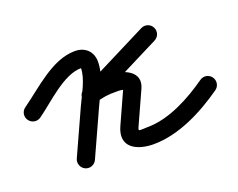

<svg xmlns="http://www.w3.org/2000/svg" viewBox="-89 -396 655 528"><g transform="rotate(-20 239.0 -132.5)"><path d="M14.4 -150.6C14.4 -150.6 14.4 -150.6 14.4 -150.6C56.6 -180.3 114.4 -240 166 -240C172.7 -240 166.2 -244.7 166.2 -241C166.2 -208.8 143.6 -171.6 130.2 -142.3C110.2 -98.3 90.2 -54.3 70.2 -10.3C64.5 2.2 70.1 17 82.7 22.8C95.2 28.5 110 22.9 115.8 10.3C115.8 10.3 115.8 10.3 115.8 10.3C135.8 -33.7 155.8 -77.7 175.8 -121.7C192.4 -158.3 216.2 -200.1 216.2 -241C216.2 -270.9 195.6 -290 166 -290C98.8 -290 38.3 -228.5 -14.4 -191.4C-25.7 -183.5 -28.4 -167.9 -20.4 -156.6C-12.5 -145.3 3.1 -142.6 14.4 -150.6ZM359.7 -286.8C359.7 -286.8 359.7 -286.8 359.7 -286.8C291.4 -252.4 223.1 -217.9 154.7 -183.5C141.1 -176.6 138.5 -162.8 142.9 -151.8C147.3 -140.9 158.8 -132.7 173.4 -137.3C193.1 -143.4 212.4 -146.8 233 -146C233.1 -146 233.5 -146 233.8 -146C234.2 -146 234.6 -146 234.6 -146C242 -146.2 252.4 -146.2 259 -142.4C261.4 -141 258.5 -153.1 257.3 -150.6C257.3 -150.6 257.3 -150.5 257.3 -150.4C257.3 -150.4 257.2 -150.3 257.2 -150.3C242.7 -118.3 228.3 -86.3 213.8 -54.3C213.8 -54.3 213.8 -54.4 213.9 -54.4C213.9 -54.5 213.9 -54.6 213.9 -54.6C187.1 3 234.9 25 283 25C357.3 25 433.2 -14.9 492.4 -56.6C503.7 -64.5 506.4 -80.1 498.4 -91.4C490.5 -102.7 474.9 -105.4 463.6 -97.4C413.3 -62 346.5 -25 283 -25C260.8 -25 253.1 -20.3 259.2 -33.4C259.2 -33.4 259.3 -33.5 259.3 -33.6C259.3 -33.6 259.3 -33.7 259.3 -33.7C273.8 -65.7 288.3 -97.7 302.8 -129.7C302.8 -129.7 302.7 -129.6 302.7 -129.6C302.7 -129.5 302.7 -129.4 302.7 -129.4C324.9 -177.1 270.1 -196.9 233.4 -196C233.3 -196 233.7 -196 234.2 -196C234.6 -196 235 -196 235 -196C208.6 -197 183.7 -192.8 158.6 -185C144 -180.5 141.8 -165.5 146.7 -153.4C151.6 -141.2 163.6 -132 177.3 -138.8C245.6 -173.3 313.9 -207.7 382.3 -242.2C394.6 -248.4 399.5 -263.4 393.3 -275.7C387.1 -288.1 372.1 -293 359.7 -286.8Z"/></g></svg>

Font: FRB American Cursive Guidelines Semibold
Style: Italic
Weight: 600
Italic angle: -25°
Version: Version 2.0;Modular Font Editor K font №1